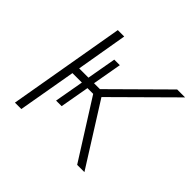

<svg xmlns="http://www.w3.org/2000/svg" viewBox="-133 -662 805 805"><g transform="rotate(45 269.0 -260.0)"><path d="M418 0H461L289 -273L538 -520H491L261 -292H226L249 -422H216L193 -292H138L177 -520H139L49 0H87L132 -258H188L165 -128H198L221 -258H255Z"/></g></svg>

Font: Fixel Display 20240404 ExLight
Style: Italic
Weight: 200
Italic angle: -10°
Designer: AlfaBravo + MacPaw
Foundry: Kyrylo Tkachov, Marchela Mozhyna, Serhii Makarenko, Maria Weinstein, Zakhar Kryvoshyya
Version: Version 1.211;Glyphs 3.2 (3225)